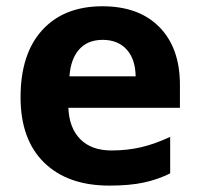

<svg xmlns="http://www.w3.org/2000/svg" viewBox="-20 -576 631 606"><path d="M304.2 -450.2Q256.8 -450.2 230 -420.2Q203.1 -390.1 199.2 -335H408.2Q407.2 -390.1 379.4 -420.2Q351.6 -450.2 304.2 -450.2ZM325.2 9.8Q193.4 9.8 119.1 -63Q44.9 -135.7 44.9 -269Q44.9 -406.2 113.5 -481.2Q182.1 -556.2 303.2 -556.2Q418.9 -556.2 483.4 -490.2Q547.9 -424.3 547.9 -308.1V-235.8H195.8Q198.2 -172.4 233.4 -136.7Q268.6 -101.1 332 -101.1Q381.3 -101.1 425.3 -111.3Q469.2 -121.6 517.1 -144V-28.8Q478 -9.3 433.6 0.2Q389.2 9.8 325.2 9.8Z"/></svg>

Font: CAA NEO Sans
Style: Bold
Weight: 700
Version: Version 1.10